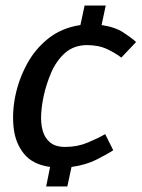

<svg xmlns="http://www.w3.org/2000/svg" viewBox="-20 -595 509 690"><path d="M416 -388Q397 -403 366 -418Q335 -433 291 -433Q244 -432 213 -404Q182 -376 164 -334Q146 -292 137 -250Q130 -218 128 -186Q126 -154 133 -127Q140 -100 159.5 -83.5Q179 -67 214 -67Q258 -67 295 -82.5Q332 -98 358 -113L387 -55Q364 -40 326 -21Q288 -2 237 5L222 75H146L160 5Q97 -4 66 -42.5Q35 -81 29 -136Q23 -191 35 -250Q47 -309 76.5 -364Q106 -419 154 -457Q202 -495 269 -505L284 -575H360L345 -505Q393 -498 423 -478.5Q453 -459 469 -444Z"/></svg>

Font: Epunda Sans Medium
Style: Italic
Weight: 500
Italic angle: -12.0243°
Designer: Simon Atzbach
Foundry: typofactur
Version: Version 2.204; ttfautohint (v1.8.4.7-5d5b)